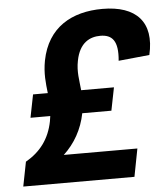

<svg xmlns="http://www.w3.org/2000/svg" viewBox="-53 -789 726 837"><g transform="rotate(-5 310.0 -371.0)"><path d="M426.5 -296 446.5 -396.5H303C299 -440.5 290.5 -478 300 -525.5C315 -604.5 362 -625.5 406.5 -625.5C458 -625.5 485.5 -597.5 477 -510L612.5 -523.5C645.5 -665.5 573.5 -741.5 426 -741.5C292 -741.5 185 -682.5 157 -539C146.5 -484 152 -440.5 157 -396.5H92.5L72.5 -296H159L155.5 -273C140.5 -197 100.5 -144 36 -107L15 0H501.5L525 -122H203C251.5 -167 285.5 -226.5 299 -296Z"/></g></svg>

Font: Monaspace Neon
Style: Bold Italic
Weight: 700
Italic angle: -11°
Designer: Riley Cran & the Lettermatic Team
Foundry: Lettermatic
Version: Version 1.200 (Monaspace Neon)